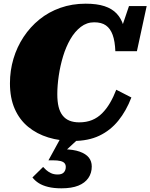

<svg xmlns="http://www.w3.org/2000/svg" viewBox="-20 -748 816 1042"><path d="M410 -84Q449 -84 479.5 -96.5Q510 -109 534 -133Q558 -157 577 -189.5Q596 -222 611 -261L693 -219Q665 -146 622 -93Q579 -40 519 -11.5Q459 17 377 17Q304 17 242 -2Q180 -21 133 -59.5Q86 -98 60 -157Q34 -216 34 -296Q34 -365 53 -429Q72 -493 108 -547.5Q144 -602 194 -642.5Q244 -683 307.5 -705.5Q371 -728 445 -728Q506 -728 547 -714.5Q588 -701 613 -674.5Q638 -648 649.5 -610Q661 -572 664 -522L618 -532L680 -715H776L723 -470H606Q604 -524 591.5 -558.5Q579 -593 555 -610Q531 -627 491 -627Q451 -627 418.5 -602Q386 -577 362 -535.5Q338 -494 322.5 -443Q307 -392 299 -338Q291 -284 291 -237Q291 -197 298 -168.5Q305 -140 320 -121Q335 -102 357.5 -93Q380 -84 410 -84ZM313 274Q272 274 241.5 266.5Q211 259 190.5 246Q170 233 156 215L214 158Q220 165 230.5 174.5Q241 184 256.5 191.5Q272 199 293 199Q316 199 326.5 187.5Q337 176 337 158Q337 146 330.5 138Q324 130 308.5 126Q293 122 266 122H243L318 -15L417 -5L325 80L326 62Q379 63 412.5 75Q446 87 462 107Q478 127 478 156Q478 191 459.5 218Q441 245 405 259.5Q369 274 313 274Z"/></svg>

Font: Roboto Serif 20pt Black
Style: Italic
Weight: 900
Italic angle: -10°
Version: Version 1.008